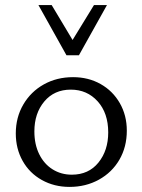

<svg xmlns="http://www.w3.org/2000/svg" viewBox="-20 -726 559 754"><path d="M42 -202Q42 -265 71.5 -315.5Q101 -366 152 -394.5Q203 -423 267 -423Q327 -423 375 -396Q423 -369 450.5 -321Q478 -273 478 -213Q478 -149 449 -99Q420 -49 368.5 -20.5Q317 8 253 8Q193 8 144.5 -19Q96 -46 69 -94Q42 -142 42 -202ZM405 -206Q405 -282 363.5 -328Q322 -374 258 -374Q193 -374 154 -327.5Q115 -281 115 -210Q115 -159 134 -120.5Q153 -82 186.5 -61Q220 -40 262 -40Q328 -40 366.5 -87.5Q405 -135 405 -206ZM131 -706H183L265 -569L349 -706H400L290 -509H241Z"/></svg>

Font: LXGW Bright TC
Style: Regular
Weight: 400
Designer: Christian Thalmann (Catharsis Fonts)
Foundry: LXGW / Christian Thalmann (Catharsis Fonts) / Fontworks Inc.
Version: Version 5.501